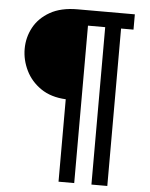

<svg xmlns="http://www.w3.org/2000/svg" viewBox="-60 -749 779 1000"><g transform="rotate(5 329.5 -248.5)"><path d="M284 203V-228Q206 -232 153.5 -268Q101 -304 74.5 -358.5Q48 -413 48 -471Q48 -531 76 -583Q104 -635 161 -667.5Q218 -700 305 -700H604V-620H539V203H456V-620H366V203Z"/></g></svg>

Font: MuseoModerno Thin Medium
Style: Regular
Weight: 500
Version: Version 1.003